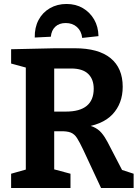

<svg xmlns="http://www.w3.org/2000/svg" viewBox="-20 -947 707 967"><path d="M36 0V-72L128 -98L110 -70V-630L135 -600L36 -627V-699L259 -704H356Q476 -704 537 -654Q598 -604 598 -510Q598 -426 546.5 -371Q495 -316 385 -304L386 -320Q425 -319 450 -308Q475 -297 491.5 -277.5Q508 -258 522 -231L602 -77L561 -102L653 -72V0H489L399 -193Q381 -231 368 -251.5Q355 -272 336 -279.5Q317 -287 281 -286H229L253 -306V-70L234 -99L335 -72V0ZM253 -350 229 -385H312Q382 -385 417 -414Q452 -443 452 -500Q452 -548 424 -575Q396 -602 338 -602H229L253 -624ZM315 -927Q362 -927 397.5 -906Q433 -885 454 -849Q475 -813 476 -765L394 -756Q390 -791 367.5 -811Q345 -831 311 -831Q278 -831 258.5 -812.5Q239 -794 236 -762L155 -758Q154 -808 174 -846Q194 -884 231 -905.5Q268 -927 315 -927Z"/></svg>

Font: Bitter Thin
Style: Bold
Weight: 700
Version: Version 3.021